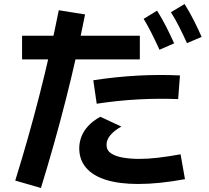

<svg xmlns="http://www.w3.org/2000/svg" viewBox="-20 -862 1040 957"><path d="M184 75 56 38Q124 -181 178 -393Q232 -605 273 -811L404 -790Q321 -369 184 75ZM669 55Q574 55 508.5 34.5Q443 14 409 -26Q375 -66 375 -123Q375 -152 385.5 -180Q396 -208 419 -233.5Q442 -259 480 -280L585 -231Q553 -214 532 -190.5Q511 -167 511 -140Q511 -113 533 -98Q555 -83 592.5 -76.5Q630 -70 675 -70Q718 -70 769 -76Q820 -82 880 -93L902 31Q837 43 779 49Q721 55 669 55ZM90 -566V-684H677V-566ZM462 -345 445 -462Q556 -479 664 -485Q772 -491 877 -486L868 -368Q770 -372 668.5 -366.5Q567 -361 462 -345ZM775 -614Q753 -662 734.5 -698.5Q716 -735 696 -768L763 -809Q788 -769 809 -727.5Q830 -686 848 -646ZM912 -647Q890 -695 871.5 -731.5Q853 -768 832 -801L900 -842Q925 -802 946 -760.5Q967 -719 985 -678Z"/></svg>

Font: Murecho Thin SemiBold
Style: Regular
Weight: 600
Version: Version 1.010